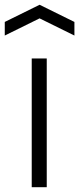

<svg xmlns="http://www.w3.org/2000/svg" viewBox="-56 -785 332 805"><path d="M-36 -693 110 -765 256 -693V-636L110 -708L-36 -636ZM77 -540H140V0H77Z"/></svg>

Font: Encode Sans Narrow
Style: Light
Weight: 300
Designer: Pablo Impallari, Andres Torresi
Foundry: Pablo Impallari, Andres Torresi
Version: Version 1.000; ttfautohint (v1.00) -l 8 -r 50 -G 200 -x 14 -